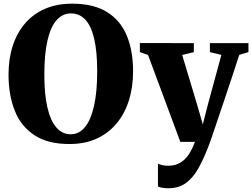

<svg xmlns="http://www.w3.org/2000/svg" viewBox="-20 -773 1374 1046"><path d="M361 11.5Q243 12.5 169 -35.5Q95 -83.5 60.8 -169Q26.5 -254.5 26.5 -367Q26.5 -453 49.5 -523.8Q72.5 -594.5 117 -646Q161.5 -697.5 225.8 -725.2Q290 -753 372.5 -753Q490.5 -753 563.8 -707Q637 -661 671 -578.2Q705 -495.5 705 -384.5Q705 -298 682.2 -225.8Q659.5 -153.5 615.2 -100.5Q571 -47.5 507 -18Q443 11.5 361 11.5ZM365.5 -41.5Q410.5 -41.5 442.8 -80.5Q475 -119.5 492.2 -195.8Q509.5 -272 509.5 -383.5Q509.5 -491.5 493.2 -561.5Q477 -631.5 445 -665.8Q413 -700 366.5 -700Q321 -700 288.5 -663.5Q256 -627 238.8 -553Q221.5 -479 221.5 -367Q221.5 -260 238.2 -187.8Q255 -115.5 287 -78.5Q319 -41.5 365.5 -41.5ZM897 252.5Q878.5 252.5 864 250Q849.5 247.5 840.5 243V118.5Q848.5 123 863.8 126.5Q879 130 895.5 130Q922.5 130 944.2 121.8Q966 113.5 983.8 97.2Q1001.5 81 1015.8 56.5Q1030 32 1042 0H962.5L786.5 -473.5L742 -489.5V-538.5L1036 -538V-489L972.5 -473.5L1054.5 -200.5L1085 -95.5L1111 -197.5L1186 -474L1123.5 -489V-538H1333.5V-489L1283.5 -474Q1265 -417.5 1243.8 -353Q1222.5 -288.5 1201.5 -226.2Q1180.5 -164 1163 -112Q1145.5 -60 1134 -26.5Q1122.5 7 1120 12.5Q1091.5 89.5 1061.2 143.2Q1031 197 992 224.8Q953 252.5 897 252.5Z"/></svg>

Font: Merriweather 60pt Black
Style: Regular
Weight: 900
Version: Version 2.100